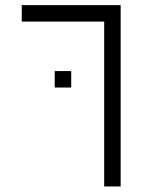

<svg xmlns="http://www.w3.org/2000/svg" viewBox="-20 -582 540 728"><path d="M250 -250V-312.5H187.5V-250ZM375 -500Q375 -500 375 125H437.5V-562.5H62.5V-500Z"/></svg>

Font: UnifontExMono
Style: Regular
Weight: 500
Version: Version 15.0.06